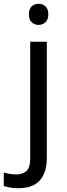

<svg xmlns="http://www.w3.org/2000/svg" viewBox="-75 -757 353 1017"><path d="M22 240Q-3 240 -22 236.5Q-41 233 -55 228V157Q-40 161 -24 164Q-8 167 11 167Q43 167 64 149.5Q85 132 85 83V-536H173V80Q173 130 157 166Q141 202 108 221Q75 240 22 240ZM78 -681Q78 -710 93 -723.5Q108 -737 130 -737Q150 -737 165.5 -723.5Q181 -710 181 -681Q181 -653 165.5 -639Q150 -625 130 -625Q108 -625 93 -639Q78 -653 78 -681Z"/></svg>

Font: tamil25
Style: Book
Weight: 400
Designer: Jelle Bosma - Monotype Design Team
Foundry: Monotype Imaging Inc.
Version: Version 2.003